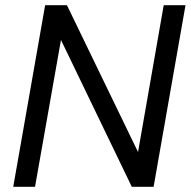

<svg xmlns="http://www.w3.org/2000/svg" viewBox="-20 -720 735 740"><path d="M31 0 154 -700H238L512 -134L611 -700H695L572 0H488L215 -566L115 0Z"/></svg>

Font: DM Sans Italic
Style: Regular
Weight: 400
Italic angle: -10°
Designer: Colophon Foundry, Jonny Pinhorn
Foundry: Colophon Foundry
Version: Version 4.004; ttfautohint (v1.8.4.7-5d5b)